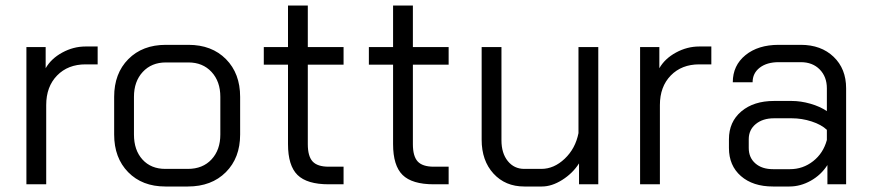

<svg xmlns="http://www.w3.org/2000/svg" viewBox="-20 -670 3166 698"><path d="M76 -499H146V-422Q166 -457 206.5 -479Q247 -501 291 -501H335V-436H291Q227 -436 187.5 -395.5Q148 -355 148 -288V0H76Z M395 -181V-318Q395 -403 446.5 -455Q498 -507 583 -507H665Q750 -507 801.5 -455Q853 -403 853 -318V-181Q853 -96 801 -44Q749 8 663 8H581Q497 8 446 -44Q395 -96 395 -181ZM663 -56Q717 -56 749 -90.5Q781 -125 781 -181V-318Q781 -374 749 -408.5Q717 -443 665 -443H583Q531 -443 499 -408.5Q467 -374 467 -318V-181Q467 -124 498 -90Q529 -56 581 -56Z M1027 -146V-435H939V-499H1027V-650H1099V-499H1229V-435H1099V-146Q1099 -102 1116.5 -83Q1134 -64 1175 -64H1229V0H1175Q1096 0 1061.5 -34Q1027 -68 1027 -146Z M1409 -146V-435H1321V-499H1409V-650H1481V-499H1611V-435H1481V-146Q1481 -102 1498.5 -83Q1516 -64 1557 -64H1611V0H1557Q1478 0 1443.5 -34Q1409 -68 1409 -146Z M1731 -162V-499H1803V-160Q1803 -113 1826 -84.5Q1849 -56 1886 -56H1948Q1994 -56 2033 -93Q2072 -130 2083 -186V-499H2155V0H2085V-76Q2062 -40 2024 -16Q1986 8 1950 8H1886Q1817 8 1774 -39Q1731 -86 1731 -162Z M2307 -499H2377V-422Q2397 -457 2437.5 -479Q2478 -501 2522 -501H2566V-436H2522Q2458 -436 2418.5 -395.5Q2379 -355 2379 -288V0H2307Z M2630 -132V-164Q2630 -227 2675 -265Q2720 -303 2794 -303H2858Q2891 -303 2926 -293Q2961 -283 2986 -266V-349Q2986 -391 2960 -417.5Q2934 -444 2891 -444H2811Q2768 -444 2742 -424Q2716 -404 2716 -371H2644Q2644 -432 2690 -469.5Q2736 -507 2811 -507H2891Q2965 -507 3010.5 -463.5Q3056 -420 3056 -349V0H2988V-70Q2965 -34 2927.5 -13Q2890 8 2850 8H2790Q2717 8 2673.5 -30Q2630 -68 2630 -132ZM2852 -55Q2899 -55 2936 -84Q2973 -113 2986 -161V-198Q2966 -217 2930.5 -228.5Q2895 -240 2858 -240H2794Q2753 -240 2727.5 -219Q2702 -198 2702 -164V-132Q2702 -97 2726 -76Q2750 -55 2790 -55Z"/></svg>

Font: Stavian Regular
Style: Regular
Weight: 400
Version: Version 1.000; ttfautohint (v1.6)